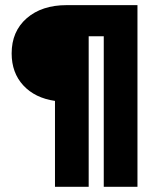

<svg xmlns="http://www.w3.org/2000/svg" viewBox="-20 -720 595 740"><path d="M379.9 0V-580.1H321.8V0H191.9V-331.1Q114.7 -342.3 69.8 -390.9Q24.9 -439.5 24.9 -514.2Q24.9 -599.1 83 -649.7Q141.1 -700.2 236.8 -700.2H509.8V0Z"/></svg>

Font: TASA Explorer
Style: Regular
Weight: 900
Designer: Weizhong Zhang
Foundry: Local Remote
Version: Version 1.000;Glyphs 3.1.2 (3151)